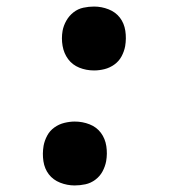

<svg xmlns="http://www.w3.org/2000/svg" viewBox="-20 -558 540 586"><path d="M267 -343Q243 -343 222 -351.5Q201 -360 188 -377.5Q175 -395 171 -418Q167 -441 171 -464Q174 -480 182.5 -495Q191 -510 204.5 -520.5Q218 -531 234.5 -534.5Q251 -538 267 -538Q290 -538 311.5 -529.5Q333 -521 346 -504Q359 -487 362.5 -464Q366 -441 362 -417Q359 -401 351 -386Q343 -371 329 -361Q315 -351 299 -347Q283 -343 267 -343ZM208 8Q185 8 163.5 -0.5Q142 -9 129 -26Q116 -43 112.5 -66Q109 -89 113 -113Q116 -129 124 -144Q132 -159 146 -169Q160 -179 176.5 -183Q193 -187 208 -187Q232 -187 253.5 -178.5Q275 -170 288 -152.5Q301 -135 304.5 -112Q308 -89 304 -66Q301 -50 293 -35Q285 -20 271 -9.5Q257 1 240.5 4.5Q224 8 208 8Z"/></svg>

Font: Iosevka Slab Oblique
Style: Bold
Weight: 700
Italic angle: -9°
Monospace: yes
Designer: Belleve Invis
Foundry: Belleve Invis
Version: Version 11.1.1; ttfautohint (v1.8.3)